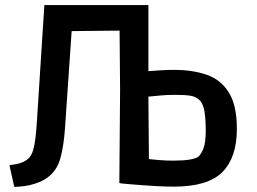

<svg xmlns="http://www.w3.org/2000/svg" viewBox="-20 -719 1009 753"><path d="M36 14 17 -71Q32 -73 44 -75.5Q56 -78 64 -81Q83 -88 95 -101Q107 -114 113.5 -144Q120 -174 124 -232L154 -699H562V-440Q581 -441 606.5 -443Q632 -445 661 -445Q736 -445 791.5 -425.5Q847 -406 878 -355.5Q909 -305 909 -213Q909 -102 852.5 -44.5Q796 13 661 13Q631 13 595 11Q559 9 526.5 6.5Q494 4 472 2Q450 0 448 -1L451 -368L449 -599L261 -597L235 -217Q230 -145 216.5 -97.5Q203 -50 168 -24Q148 -8 113.5 2.5Q79 13 36 14ZM666 -347Q635 -347 609 -344.5Q583 -342 562 -340L564 -95Q582 -93 607.5 -91Q633 -89 660 -89Q700 -89 723 -93Q746 -97 756 -103Q767 -111 777 -134.5Q787 -158 787 -209Q787 -246 782.5 -278.5Q778 -311 762 -327Q748 -340 727.5 -343.5Q707 -347 666 -347Z"/></svg>

Font: Ruda
Style: Bold
Weight: 700
Designer: Mariela Monsalve and Angelina Sanchez
Foundry: Mariela Monsalve and Angelina Sanchez
Version: Version 2.000